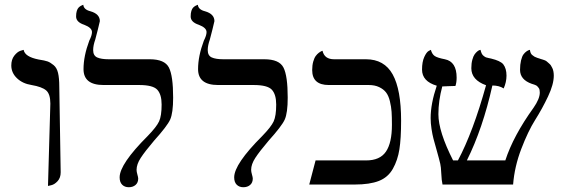

<svg xmlns="http://www.w3.org/2000/svg" viewBox="-20 -766 2351 797"><path d="M179.2 5.9 189 -335.9Q189 -376 171.4 -390.9Q153.8 -405.8 110.8 -413.1Q73.7 -418.9 50.3 -441.4Q26.9 -463.9 26.9 -494.1Q26.9 -519 39.3 -534.9Q51.8 -550.8 64.9 -555.2L78.1 -559.1Q83 -530.3 140.1 -519Q166 -515.1 177.5 -511Q189 -506.8 202.4 -495.8Q215.8 -484.9 220.9 -463.4Q226.1 -441.9 226.1 -405.8L231.9 -50.8Q231.9 -27.8 219 -13.9Q206.1 0 192.4 2.9Z M366.7 -558.1Q366.7 -535.2 383.3 -527.6Q399.9 -520 431.6 -520H601.6Q663.6 -520 681.2 -485.6Q698.7 -451.2 698.7 -360.8Q698.7 -296.9 686.3 -269.5Q673.8 -242.2 619.6 -182.1Q581.5 -137.2 564.2 -110.6Q546.9 -84 546.9 -61Q546.9 -53.2 550.3 -41.5Q553.7 -29.8 553.7 -24.9Q553.7 -7.8 542.7 1.7Q531.7 11.2 514.6 11.2Q497.6 11.2 487.1 0.7Q476.6 -9.8 476.6 -29.8Q476.6 -85 592.8 -201.2Q629.9 -239.3 640.4 -262.2Q650.9 -285.2 650.9 -332Q650.9 -374 632.8 -393.6Q614.7 -413.1 557.6 -413.1H409.7Q326.7 -413.1 326.7 -479Q326.7 -533.2 350.6 -597.2Q361.8 -619.1 361.8 -632.8Q361.8 -650.9 329.6 -663.1Q295.4 -674.3 295.9 -698.2Q295.9 -711.4 298.8 -720.7Q301.8 -730 306.2 -734.4Q310.5 -738.8 315.2 -741.5Q319.8 -744.1 322.8 -745.1L325.7 -746.1Q327.6 -726.1 355.5 -719.2Q394.5 -708 394.5 -678.2Q394.5 -676.3 386 -642.6Q377.4 -608.9 375.5 -602.1Q366.7 -577.1 366.7 -558.1Z M842.3 -558.1Q842.3 -535.2 858.9 -527.6Q875.5 -520 907.2 -520H1077.1Q1139.2 -520 1156.7 -485.6Q1174.3 -451.2 1174.3 -360.8Q1174.3 -296.9 1161.9 -269.5Q1149.4 -242.2 1095.2 -182.1Q1057.1 -137.2 1039.8 -110.6Q1022.5 -84 1022.5 -61Q1022.5 -53.2 1025.9 -41.5Q1029.3 -29.8 1029.3 -24.9Q1029.3 -7.8 1018.3 1.7Q1007.3 11.2 990.2 11.2Q973.1 11.2 962.6 0.7Q952.1 -9.8 952.1 -29.8Q952.1 -85 1068.4 -201.2Q1105.5 -239.3 1116 -262.2Q1126.5 -285.2 1126.5 -332Q1126.5 -374 1108.4 -393.6Q1090.3 -413.1 1033.2 -413.1H885.3Q802.2 -413.1 802.2 -479Q802.2 -533.2 826.2 -597.2Q837.4 -619.1 837.4 -632.8Q837.4 -650.9 805.2 -663.1Q771 -674.3 771.5 -698.2Q771.5 -711.4 774.4 -720.7Q777.3 -730 781.7 -734.4Q786.1 -738.8 790.8 -741.5Q795.4 -744.1 798.3 -745.1L801.3 -746.1Q803.2 -726.1 831.1 -719.2Q870.1 -708 870.1 -678.2Q870.1 -676.3 861.6 -642.6Q853 -608.9 851.1 -602.1Q842.3 -577.1 842.3 -558.1Z M1606.9 -248Q1606.9 -280.3 1605.5 -301.8Q1604 -323.2 1598.4 -346.2Q1592.8 -369.1 1582.3 -382.6Q1571.8 -396 1553.7 -404.5Q1535.6 -413.1 1510.7 -413.1H1344.7Q1275.9 -413.1 1275.9 -475.1Q1275.9 -495.1 1280.3 -510.5Q1284.7 -525.9 1290.8 -533.9Q1296.9 -542 1303.5 -546.9Q1310.1 -551.8 1314.5 -553.7L1318.8 -555.2Q1326.7 -520 1366.7 -520H1499Q1575.2 -520 1610.1 -457Q1645 -394 1645 -265.1Q1645 -190.9 1637.9 -146Q1630.9 -101.1 1610.8 -65.4Q1590.8 -29.8 1552.7 -14.9Q1514.6 0 1452.6 0H1263.7L1290 -100.1H1500Q1557.1 -100.1 1582 -136.5Q1606.9 -172.9 1606.9 -248Z M2278.8 -452.1Q2278.8 -416 2254.9 -365.5Q2231 -314.9 2201.4 -268.1Q2171.9 -221.2 2143.8 -147.7Q2115.7 -74.2 2109.9 0H1816.9Q1813 -17.1 1811.8 -45.7Q1810.5 -74.2 1807.6 -85.9Q1802.7 -106.9 1793.2 -140.4Q1783.7 -173.8 1779.3 -190.4Q1774.9 -207 1771.2 -231Q1767.6 -254.9 1767.6 -275.9Q1767.6 -335 1793 -410.2Q1731.9 -428.2 1731.9 -477.1Q1731.9 -509.3 1741.2 -529.5Q1750.5 -549.8 1759.8 -554.7L1768.6 -559.1Q1773.4 -541 1784.7 -533.4Q1795.9 -525.9 1826.7 -520Q1875.5 -510.3 1875.5 -443.8Q1875.5 -423.8 1870.6 -409.2Q1855.5 -409.2 1839.1 -408.2Q1822.8 -407.2 1815.9 -407.2Q1799.8 -347.2 1799.8 -292Q1799.8 -220.2 1860.8 -100.1H1880.9Q1943.8 -218.3 1997.6 -412.1Q1936.5 -434.1 1936.5 -482.9Q1936.5 -502.9 1940.7 -518.1Q1944.8 -533.2 1950.2 -540.5Q1955.6 -547.9 1961.2 -552.5Q1966.8 -557.1 1970.7 -558.1L1974.6 -559.1Q1976.6 -550.3 1979.7 -543.7Q1982.9 -537.1 1988.8 -533Q1994.6 -528.8 1997.6 -527.8Q2000.5 -526.9 2009 -524.9Q2017.6 -522.9 2018.6 -522.9Q2056.6 -513.7 2068.8 -499.5Q2082.5 -481.9 2082.5 -452.1Q2082.5 -425.3 2070.8 -398.9Q2051.8 -411.1 2023.9 -411.1Q1983.9 -231.9 1918 -100.1H2077.6Q2110.8 -202.1 2194.8 -318.8Q2220.7 -356 2220.7 -381.8Q2220.7 -387.7 2219.7 -392.8Q2218.8 -397.9 2215.8 -401.4Q2212.9 -404.8 2210.7 -407.5Q2208.5 -410.2 2204.1 -412.1Q2199.7 -414.1 2198.2 -414.6Q2196.8 -415 2192.4 -416.5L2187.5 -418Q2138.7 -435.1 2138.7 -476.1Q2138.7 -498 2142.8 -515.1Q2147 -532.2 2152.8 -540Q2158.7 -547.9 2165.3 -552.5Q2171.9 -557.1 2175.8 -558.1L2179.7 -559.1Q2180.7 -551.3 2183.1 -545.7Q2185.5 -540 2191.2 -536.1Q2196.8 -532.2 2199.2 -530.5Q2201.7 -528.8 2210.2 -525.9Q2218.8 -522.9 2219.7 -522.9L2225.1 -521Q2230.5 -519 2233.2 -518.6Q2235.8 -518.1 2241.7 -515.6Q2247.6 -513.2 2250.7 -510Q2253.9 -506.8 2258.8 -502.9Q2263.7 -499 2266.6 -494.6Q2269.5 -490.2 2272.7 -483.6Q2275.9 -477.1 2277.3 -469Q2278.8 -460.9 2278.8 -452.1Z"/></svg>

Font: Linux Libertine Capitals
Style: Small Caps
Weight: 400
Designer: Philipp H. Poll
Foundry: Philipp H. Poll
Version: Version 5.1.3